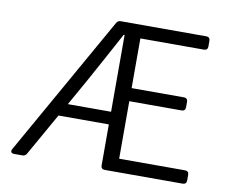

<svg xmlns="http://www.w3.org/2000/svg" viewBox="-71 -713 958 803"><g transform="rotate(10 408.0 -312.0)"><path d="M472.7 -56.6V-300.8H695.3C705.1 -300.8 710.9 -306.6 710.9 -316.4V-340.8C710.9 -350.6 705.1 -356.4 695.3 -356.4H472.7V-567.4H743.2C752.9 -567.4 758.8 -573.2 758.8 -583V-608.4C758.8 -618.2 752.9 -624 743.2 -624H379.9C372.1 -624 365.2 -621.1 361.3 -613.3L25.4 -18.6C19.5 -7.8 24.4 0 36.1 0H71.3C79.1 0 85.9 -2.9 89.8 -10.7L191.4 -190.4H405.3V-15.6C405.3 -5.9 411.1 0 420.9 0H752.9C762.7 0 768.6 -5.9 768.6 -15.6V-41C768.6 -50.8 762.7 -56.6 752.9 -56.6ZM221.7 -244.1 287.1 -360.4C326.2 -430.7 364.3 -502 401.4 -570.3H405.3V-244.1Z"/></g></svg>

Font: Ed Sans Neue Light
Style: Regular
Weight: 300
Designer: Stephen Hutchings
Version: Version 1.004;PS 001.004;hotconv 1.0.88;makeotf.lib2.5.64775